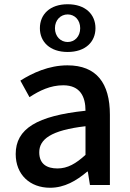

<svg xmlns="http://www.w3.org/2000/svg" viewBox="-20 -872 615 905"><path d="M299 -627C383 -627 430 -675 430 -739C430 -804 383 -852 299 -852C215 -852 168 -804 168 -739C168 -675 215 -627 299 -627ZM299 -674C266 -674 239 -700 239 -739C239 -778 266 -804 299 -804C332 -804 358 -778 358 -739C358 -700 332 -674 299 -674ZM216 13C284 13 340 -20 391 -63H394L404 0H498V-331C498 -480 435 -564 298 -564C210 -564 133 -528 76 -492L119 -414C166 -445 218 -470 278 -470C359 -470 383 -415 383 -350C154 -326 54 -265 54 -146C54 -49 121 13 216 13ZM251 -78C202 -78 165 -98 165 -154C165 -215 219 -258 383 -277V-142C338 -101 299 -78 251 -78Z"/></svg>

Font: Spoqa Han Sans Neo Medium
Style: Regular
Weight: 500
Designer: [Spoqa Han Sans Neo] Dong-huui Kim ___ Younghwa Kang ___ Yujin Lee ___ [Noto Sans] Ryoko NISHIZUKA ____ (kana & ideograp
Foundry: Spoqa (http://www.spoqa-han-sans.com)
Version: Version 1.100;hotconv 1.0.109;makeotfexe 2.5.65596